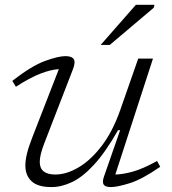

<svg xmlns="http://www.w3.org/2000/svg" viewBox="-20 -750 700 780"><path d="M402.5 -33 468 -221H459.5Q408.5 -131.5 362.2 -81.2Q316 -31 273 -10.5Q230 10 189 10Q133.5 10 108.2 -13.8Q83 -37.5 83 -77.5Q83 -98.5 89.5 -125.8Q96 -153 111.5 -192.5L219 -469Q187.5 -467.5 145 -451.2Q102.5 -435 44.5 -397.5L30 -421.5Q108.5 -482.5 162.5 -502.2Q216.5 -522 246 -522Q272 -522 279.8 -509.2Q287.5 -496.5 275.5 -466.5L160 -168Q141.5 -120.5 141.5 -92Q141.5 -41 205 -41Q249.5 -41 298.8 -69.8Q348 -98.5 392.8 -156.8Q437.5 -215 468.5 -303L541.5 -512H601.5L448.5 -41Q479.5 -41.5 521 -53.2Q562.5 -65 618 -96L631 -72.5Q557.5 -21.5 507 -5.8Q456.5 10 430.5 10Q408 10 401.2 0Q394.5 -10 402.5 -33ZM389 -567.5 532 -730.5H607.5L604.5 -718.5L426 -567.5Z"/></svg>

Font: Newsreader Caption Light
Style: Italic
Weight: 300
Italic angle: -17°
Designer: Hugues Gentile
Foundry: Production Type
Version: Version 1.001